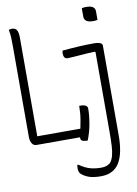

<svg xmlns="http://www.w3.org/2000/svg" viewBox="-106 -825 812 1142"><g transform="rotate(-10 300.0 -253.5)"><path d="M63 0Q55 0 48 -4Q41 -8 36.5 -15.5Q32 -23 29.5 -32.5Q27 -42 27 -53Q27 -96 27 -140.5Q27 -185 27 -230.5Q27 -276 27 -322Q27 -368 27 -414Q27 -460 27 -507Q27 -554 27 -600Q27 -636 26 -656.5Q25 -677 20 -703Q23 -704 26 -704.5Q29 -705 32 -705.5Q35 -706 39 -706Q57 -706 65 -696Q73 -686 75 -672.5Q77 -659 77 -646Q77 -596 77 -546.5Q77 -497 77 -447Q77 -397 77 -348Q77 -299 77 -249Q77 -199 77 -149.5Q77 -100 77 -50H347Q353 -50 357.5 -46.5Q362 -43 365 -36.5Q368 -30 369 -20.5Q370 -11 370 0ZM354 -185Q356 -185 357.5 -185Q359 -185 361 -185Q363 -185 364 -185Q375 -185 384 -182.5Q393 -180 398.5 -174.5Q404 -169 404 -160Q404 -138 401.5 -114Q399 -90 394.5 -65Q390 -40 383 -16.5Q376 7 368 27Q355 27 345 25Q335 23 330.5 18Q326 13 326 4Q327 -5 333.5 -33Q340 -61 347 -101Q354 -141 354 -185ZM505 -536Q519 -536 530 -534Q541 -532 548 -527Q555 -522 555 -513Q555 -462 555 -410.5Q555 -359 555 -306.5Q555 -254 555 -199.5Q555 -145 555 -88.5Q555 -32 555 27Q555 82 546.5 124Q538 166 520.5 194Q503 222 475.5 236Q448 250 410 250Q362 250 334 239Q306 228 290 212Q285 207 282.5 198.5Q280 190 280 180Q280 175 280.5 169Q281 163 282 159H288Q323 183 353 191.5Q383 200 420 200Q437 200 449.5 196Q462 192 474 183Q488 166 494.5 142Q501 118 503 83.5Q505 49 505 0Q505 -60 505 -120.5Q505 -181 505 -242Q505 -303 505 -363.5Q505 -424 505 -484L499 -486Q486 -486 463 -484.5Q440 -483 414 -481Q388 -479 366.5 -477.5Q345 -476 334 -476Q323 -476 317 -485Q311 -494 311 -508Q311 -513 312 -517.5Q313 -522 314 -526Q337 -528 363 -530Q389 -532 415 -533.5Q441 -535 464.5 -535.5Q488 -536 505 -536ZM470 -754Q473 -755 476.5 -755.5Q480 -756 483.5 -756.5Q487 -757 491.5 -757Q496 -757 500 -757Q524 -757 537 -748Q550 -739 550 -722V-670Q547 -669 543.5 -668.5Q540 -668 536.5 -667.5Q533 -667 529 -667Q525 -667 520 -667Q505 -667 493.5 -671Q482 -675 476 -683Q470 -691 470 -702Z"/></g></svg>

Font: Recursive Monospace Casual Light
Style: Regular
Weight: 300
Version: Version 1.047